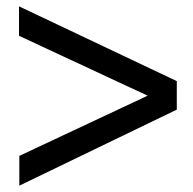

<svg xmlns="http://www.w3.org/2000/svg" viewBox="-20 -581 608 606"><path d="M40 -468V-561L538 -325V-235L41 5V-89L446 -279Z"/></svg>

Font: Faculty Glyphic
Style: Regular
Weight: 400
Designer: Koto Studio, Dylan Young
Foundry: Koto Studio
Version: Version 1.004; ttfautohint (v1.8.4.7-5d5b)